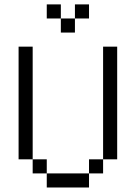

<svg xmlns="http://www.w3.org/2000/svg" viewBox="-20 -832 602 852"><path d="M62.5 -625V-125H125V-625ZM125 -62.5H187.5V-125H125ZM187.5 0H375V-62.5H187.5ZM187.5 -750H250V-812.5H187.5ZM250 -687.5H312.5V-750H250ZM312.5 -750H375V-812.5H312.5ZM375 -62.5H437.5V-125H375ZM437.5 -125H500V-625H437.5Z"/></svg>

Font: ChillMoonMono
Style: Regular
Weight: 400
Designer: Warren2060
Foundry: ChillType
Version: Version 1.000;Glyphs 3.1.1 (3135)